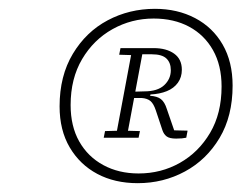

<svg xmlns="http://www.w3.org/2000/svg" viewBox="-20 -732 547 435"><path d="M215 -420 218 -435 254 -436H260L297 -435L294 -420ZM242 -420 280 -623H305L267 -420ZM284 -607 250 -608 253 -623H289L288 -610ZM294 -339Q345 -339 387.5 -363Q430 -387 456 -431Q482 -475 482 -536Q482 -584 462.5 -618.5Q443 -653 408.5 -671.5Q374 -690 328 -690Q278 -690 235 -666Q192 -642 166 -598Q140 -554 140 -494Q140 -446 159.5 -411.5Q179 -377 214 -358Q249 -339 294 -339ZM292 -317Q240 -317 200.5 -338Q161 -359 138 -398Q115 -437 115 -491Q115 -560 145 -610Q175 -660 224 -686Q273 -712 331 -712Q382 -712 422 -691Q462 -670 484.5 -631Q507 -592 507 -538Q507 -469 477.5 -419.5Q448 -370 399 -343.5Q350 -317 292 -317ZM379 -418Q364 -418 357.5 -423Q351 -428 348 -437L333 -482Q328 -497 321 -503Q314 -509 301 -510H272L273 -524L307 -525Q337 -525 352 -539Q367 -553 367 -573Q367 -590 357 -599.5Q347 -609 324 -609H292L293 -623H328Q357 -623 374.5 -610.5Q392 -598 392 -574Q392 -557 383 -544.5Q374 -532 358 -525.5Q342 -519 321 -518L320 -515Q336 -514 344.5 -507.5Q353 -501 358 -485L379 -424L363 -437L405 -436L402 -420Q397 -419 392 -418.5Q387 -418 379 -418Z"/></svg>

Font: Source Serif 4 ExtraLight
Style: Italic
Weight: 250
Italic angle: -12°
Designer: Frank Grießhammer
Foundry: Adobe Systems Incorporated
Version: Version 4.004;hotconv 1.0.116;makeotfexe 2.5.65601